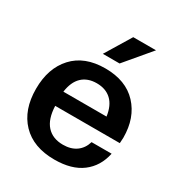

<svg xmlns="http://www.w3.org/2000/svg" viewBox="-176 -855 919 984"><g transform="rotate(30 283.5 -363.0)"><path d="M289.1 9.8Q164.6 9.8 95.7 -62Q26.9 -133.8 26.9 -257.8Q26.9 -379.9 94 -452.9Q161.1 -525.9 283.2 -525.9Q405.3 -525.9 472.7 -453.6Q540 -381.3 540 -264.2Q540 -255.4 538.1 -231H155.8Q158.7 -154.3 193.4 -116.2Q228 -78.1 289.1 -78.1Q336.4 -78.1 367.4 -100.3Q398.4 -122.6 410.2 -163.1H528.8Q511.7 -81.5 451.4 -35.9Q391.1 9.8 289.1 9.8ZM155.8 -314.9H411.1Q402.8 -376 369.9 -407Q336.9 -438 283.2 -438Q229.5 -438 196.8 -407Q164.1 -376 155.8 -314.9ZM333 -584H233.9L326.2 -735.8H460.9Z"/></g></svg>

Font: Creato Display
Style: Bold
Weight: 700
Version: Version 1.000